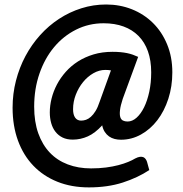

<svg xmlns="http://www.w3.org/2000/svg" viewBox="-20 -713 814 854"><path d="M518 -91.5Q503 -91.5 489.5 -95Q476 -98.5 465 -106.2Q454 -114 446 -126.2Q438 -138.5 434.5 -155.5Q403 -121 370.8 -106.5Q338.5 -92 303.5 -92Q277.5 -92 258.5 -101.2Q239.5 -110.5 226.8 -126.8Q214 -143 207.8 -165.2Q201.5 -187.5 201.5 -213Q201.5 -243.5 209.5 -275.2Q217.5 -307 233.2 -337Q249 -367 272.5 -393.5Q296 -420 327 -439.8Q358 -459.5 396.2 -471Q434.5 -482.5 480.5 -482.5Q500 -482.5 515.8 -481Q531.5 -479.5 545 -476.8Q558.5 -474 570.5 -469.8Q582.5 -465.5 594.5 -460L526 -273.5Q516 -243 513.8 -223.2Q511.5 -203.5 515 -192.2Q518.5 -181 527 -176.8Q535.5 -172.5 547.5 -172.5Q568.5 -172.5 587.5 -189.5Q606.5 -206.5 621 -236Q635.5 -265.5 644 -305.2Q652.5 -345 652.5 -391Q652.5 -444 638 -484.8Q623.5 -525.5 596 -553.2Q568.5 -581 529.5 -595.2Q490.5 -609.5 441 -609.5Q375 -609.5 318.5 -581.2Q262 -553 220.5 -503.2Q179 -453.5 155.5 -385.5Q132 -317.5 132 -238.5Q132 -171.5 150.2 -120.2Q168.5 -69 201.5 -34.2Q234.5 0.5 281.2 18.2Q328 36 385 36Q421 36 451.5 32Q482 28 506.8 21.5Q531.5 15 550.2 7.2Q569 -0.5 581 -8Q593.5 -14.5 602.5 -15.5Q611.5 -16.5 617.8 -13.8Q624 -11 628 -5.2Q632 0.5 634 7L644 43.5Q592.5 77.5 525.8 99Q459 120.5 375.5 120.5Q298 120.5 235.5 95.5Q173 70.5 128.5 24.2Q84 -22 60 -87.5Q36 -153 36 -234Q36 -296 51 -354.2Q66 -412.5 93.2 -463.5Q120.5 -514.5 158.5 -556.8Q196.5 -599 242.8 -629.2Q289 -659.5 342 -676.2Q395 -693 452 -693Q513 -693 566.5 -671.8Q620 -650.5 660 -611.2Q700 -572 723.2 -516Q746.5 -460 746.5 -391Q746.5 -328.5 728.8 -273.8Q711 -219 680 -178.5Q649 -138 607.2 -114.8Q565.5 -91.5 518 -91.5ZM341 -176.5Q351.5 -176.5 362.5 -180.2Q373.5 -184 384.2 -193.5Q395 -203 405 -219.2Q415 -235.5 423 -260L473.5 -400Q467.5 -401 461.2 -401.5Q455 -402 448.5 -402Q421 -402 395.2 -387.2Q369.5 -372.5 349.5 -348Q329.5 -323.5 317.2 -292Q305 -260.5 305 -227Q305 -203 314.2 -189.8Q323.5 -176.5 341 -176.5Z"/></svg>

Font: Lato Heavy
Style: Italic
Weight: 800
Italic angle: -7°
Designer: Lukasz Dziedzic
Foundry: tyPoland Lukasz Dziedzic
Version: Version 2.007; 2014-02-27